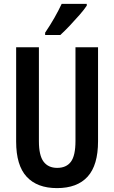

<svg xmlns="http://www.w3.org/2000/svg" viewBox="-20 -957 587 987"><path d="M484 -231Q484 -108 430.5 -49Q377 10 273 10Q171 10 117 -48.5Q63 -107 63 -229V-714H180V-231Q180 -158 204 -126Q228 -94 274 -94Q321 -94 344.5 -125.5Q368 -157 368 -232V-714H484ZM426 -928Q413 -908 389 -880.5Q365 -853 338.5 -825Q312 -797 290 -777H212V-789Q239 -829 260 -866Q281 -903 297 -937H426Z"/></svg>

Font: Noto Sans Thai ExtCond SemBd
Style: Regular
Weight: 600
Width: 2
Designer: Monotype Design Team
Foundry: Monotype Imaging Inc.
Version: Version 2.002; ttfautohint (v1.8.4.7-5d5b)